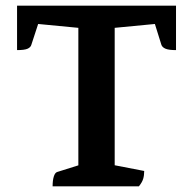

<svg xmlns="http://www.w3.org/2000/svg" viewBox="-20 -661 684 681"><path d="M166.6 0Q166.6 -21.9 170.9 -35.1Q175.1 -48.4 182.6 -50.9L275.6 -80.1L257.9 -52.4V-574.2L268.9 -561.2L104.6 -577L118.6 -586L91.2 -502.2Q88.8 -493.2 77.8 -488.2Q66.9 -483.3 40.5 -483.3V-641H604.3V-483.3Q578.8 -483.3 567.1 -488.2Q555.4 -493.2 552.4 -502.2L526.2 -586L540.2 -577L375.8 -561.2L386.8 -574.2V-55.2L364.9 -79.1L491.5 -54.6Q491.5 -38.9 487.8 -26.6Q484.1 -14.3 472.6 0Z"/></svg>

Font: Petrona
Style: Regular
Weight: 400
Designer: Ringo R. Seeber
Foundry: Ringo R. Seeber
Version: Version 2.001; ttfautohint (v1.8.3)